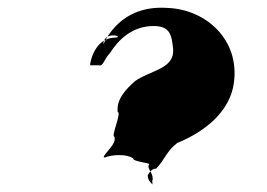

<svg xmlns="http://www.w3.org/2000/svg" viewBox="-20 -510 709 509"><path d="M272 -370C294 -405 331 -441 387 -441C432 -441 435 -416 439 -380C443 -327 379 -324 338 -295C313 -273 288 -246 292 -213C303 -213 274 -148 283 -148C291 -130 257 -104 255 -94C266 -94 248 -92 257 -92C278 -101 317 -102 333 -90C332 -81 382 -78 375 -74C369 -61 385 -56 385 -34C382 -30 385 -27 384 -21C377 -29 370 -35 372 -50C370 -34 374 -63 394 -63C418 -88 421 -109 450 -131C526 -162 590 -216 600 -290C616 -404 527 -485 424 -489C282 -499 251 -375 254 -396C259 -431 318 -410 280 -410C230 -406 218 -343 219 -337H240C255 -333 253 -350 272 -370Z"/></svg>

Font: Hussar Przerywany
Style: Obl
Weight: 400
Foundry: Cannot Into Space Fonts
Version: Version 0.982